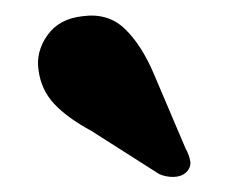

<svg xmlns="http://www.w3.org/2000/svg" viewBox="-20 -756 312 252"><path d="M181.9 -659.1 223.6 -561Q228.4 -552.5 229.7 -544.5Q231.1 -536.5 224.2 -529.7Q218.2 -524.1 208 -523.8Q197.9 -523.6 189 -527.5L100.1 -584.1Q68.3 -601.3 51.1 -619.7Q33.9 -638.1 30.5 -664.4Q27 -688.1 42.2 -709.7Q57.4 -731.3 88.1 -734.7Q121.8 -739.4 143.8 -718.2Q165.8 -697 181.9 -659.1Z"/></svg>

Font: Fraunces
Style: Regular
Weight: 900
Version: Version 1.000;[b76b70a41]